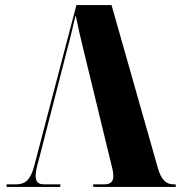

<svg xmlns="http://www.w3.org/2000/svg" viewBox="-20 -734 710 754"><path d="M306 -546 416 -93C421 -75 425 -58 425 -43C425 -23 417 -10 389 -10H346V0H670V-10H663C633 -10 614 -26 600 -74L418 -714H280L114 -81C99 -25 78 -10 41 -10H6V0H217V-10H154C130 -10 120 -20 120 -43C120 -59 125 -81 133 -109L246 -548C257 -588 266 -629 277 -674C287 -627 297 -581 306 -546Z"/></svg>

Font: Noto Serif Display Condensed Black
Style: Regular
Weight: 900
Width: 3
Designer: Monotype Design Team
Foundry: Monotype Imaging Inc.
Version: Version 2.009